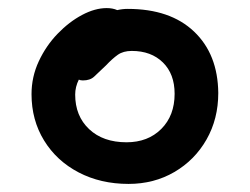

<svg xmlns="http://www.w3.org/2000/svg" viewBox="-20 -725 618 475"><path d="M298 -270Q229 -270 174.5 -298.5Q120 -327 89 -377.5Q58 -428 58 -492Q58 -535 76 -573.5Q94 -612 122.5 -641.5Q151 -671 183 -688Q215 -705 244 -705Q259 -705 270 -700Q283 -703 296 -703Q401 -703 460 -647Q519 -591 520 -495Q520 -431 491 -380Q462 -329 411.5 -299.5Q361 -270 298 -270ZM166 -491Q166 -438 200.5 -405.5Q235 -373 293 -373Q346 -373 379 -406Q412 -439 412 -493Q412 -542 383 -570.5Q354 -599 306 -599Q285 -599 271.5 -589.5Q258 -580 242 -563Q223 -545 213 -535.5Q203 -526 185 -526Q179 -526 175 -528Q166 -510 166 -491Z"/></svg>

Font: Shantell Sans Normal
Style: Regular
Weight: 500
Designer: Stephen Nixon, Anya Danilova, Shantell Martin
Foundry: Arrow Type
Version: Version 1.009;[a7da0bfa3]